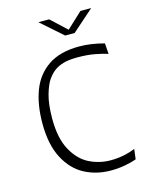

<svg xmlns="http://www.w3.org/2000/svg" viewBox="-137 -1030 895 1131"><g transform="rotate(-15 310.0 -465.0)"><path d="M555.5 -719.5 560 -654.5Q525.5 -665.5 480.2 -673.8Q435 -682 377 -682Q326 -682 293.8 -673Q261.5 -664 238.5 -648L236 -646Q215.5 -631.5 194.5 -602.8Q173.5 -574 157 -516.2Q140.5 -458.5 140.5 -370.5Q140.5 -250.5 180.8 -178Q221 -105.5 282 -75.5Q343 -45.5 410.5 -45.5Q451.5 -45.5 490.2 -53.2Q529 -61 561 -74.5L553.5 -13.5L550.5 -12Q525 -2.5 484 5.2Q443 13 397 13Q309 13 237 -25Q165 -63 121.2 -146.2Q77.5 -229.5 77.5 -358.5Q77.5 -473 109.8 -558.2Q142 -643.5 214.2 -692.5Q286.5 -741.5 403 -741.5Q475 -741.5 555.5 -719.5ZM341 -825H399L531 -941.5H465.5L370 -852.5L274.5 -941.5H209Z"/></g></svg>

Font: Monaspace Argon Var
Style: Regular
Weight: 400
Designer: Riley Cran and the Lettermatic Team
Version: Version 1.000 (Monaspace Argon Var)